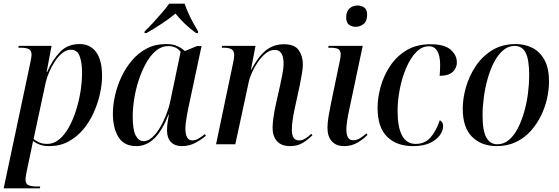

<svg xmlns="http://www.w3.org/2000/svg" viewBox="-33 -786 3046 1046"><path d="M130 -434Q134 -453 136.5 -466.5Q139 -480 139 -486Q139 -511 124 -518.5Q109 -526 81 -526H67L69 -536H248L221 -394H224Q252 -459 293.5 -502.5Q335 -546 401 -546Q458 -546 490.5 -502.5Q523 -459 523 -371Q523 -326 511.5 -274.5Q500 -223 477.5 -172.5Q455 -122 420.5 -81Q386 -40 340 -15Q294 10 236 10Q207 10 186.5 3Q166 -4 147 -18Q144 -2 141.5 9.5Q139 21 136 36L113 145Q111 155 108.5 169Q106 183 106 192Q106 216 122.5 223Q139 230 167 230H186L184 240H-13ZM225 -2Q260 -2 290 -27Q320 -52 343 -94Q366 -136 382 -187Q398 -238 406 -290.5Q414 -343 414 -388Q414 -445 401 -480Q388 -515 353 -515Q329 -515 307 -497.5Q285 -480 266.5 -452Q248 -424 235 -393.5Q222 -363 216 -337L150 -29Q160 -20 178.5 -11Q197 -2 225 -2Z M709 10Q643 10 612.5 -39Q582 -88 582 -167Q582 -213 593.5 -265Q605 -317 628.5 -367Q652 -417 686.5 -457.5Q721 -498 767 -522Q813 -546 871 -546Q909 -546 933 -535Q957 -524 974 -508L1040 -535H1065L994 -202Q991 -189 987 -167Q983 -145 980 -123Q977 -101 977 -86Q977 -21 1015 -21Q1031 -21 1047.5 -30.5Q1064 -40 1083 -55L1089 -47Q1067 -27 1032.5 -8.5Q998 10 958 10Q920 10 898.5 -12Q877 -34 877 -75Q877 -98 880 -118Q883 -138 887 -162H885Q851 -74 808 -32Q765 10 709 10ZM750 -17Q773 -17 796 -37.5Q819 -58 838.5 -91Q858 -124 873 -162.5Q888 -201 895 -236L951 -503Q940 -519 922.5 -527Q905 -535 884 -535Q847 -535 816.5 -509.5Q786 -484 762.5 -441.5Q739 -399 722.5 -348.5Q706 -298 698 -246.5Q690 -195 690 -151Q690 -78 706.5 -47.5Q723 -17 750 -17ZM755 -615Q776 -635 800.5 -661.5Q825 -688 848.5 -715.5Q872 -743 889 -766H973Q980 -744 992.5 -716Q1005 -688 1020 -660.5Q1035 -633 1046 -615L1045 -606H1035Q1000 -631 972 -658.5Q944 -686 923 -712Q892 -686 849 -657.5Q806 -629 765 -606H754Z M1547 10Q1500 10 1476 -17Q1452 -44 1452 -89Q1452 -134 1469 -214L1493 -321Q1497 -341 1504.5 -377Q1512 -413 1512 -442Q1512 -457 1508.5 -473.5Q1505 -490 1494.5 -502Q1484 -514 1462 -514Q1438 -514 1415 -495.5Q1392 -477 1373 -449.5Q1354 -422 1340.5 -392.5Q1327 -363 1322 -339L1249 0H1144L1236 -439Q1243 -471 1243 -486Q1243 -509 1228.5 -517.5Q1214 -526 1187 -526H1175L1177 -536H1359L1334 -406H1336Q1374 -479 1416 -512Q1458 -545 1514 -545Q1572 -545 1594.5 -512.5Q1617 -480 1617 -436Q1617 -411 1611 -380Q1605 -349 1600 -321L1571 -187Q1565 -158 1561 -130.5Q1557 -103 1557 -78Q1557 -21 1596 -21Q1614 -21 1630.5 -31.5Q1647 -42 1663 -57L1669 -49Q1646 -26 1617 -8Q1588 10 1547 10Z M1905 -640Q1883 -640 1868 -651.5Q1853 -663 1853 -690Q1853 -724 1871 -740Q1889 -756 1915 -756Q1936 -756 1951.5 -745Q1967 -734 1967 -706Q1967 -670 1947.5 -655Q1928 -640 1905 -640ZM1842 10Q1798 10 1774.5 -16.5Q1751 -43 1751 -90Q1751 -117 1757 -152.5Q1763 -188 1770 -222L1818 -453Q1823 -474 1823 -489Q1823 -511 1810 -518.5Q1797 -526 1768 -526H1755L1757 -536H1943L1868 -181Q1863 -159 1858.5 -129.5Q1854 -100 1854 -82Q1854 -53 1862.5 -37.5Q1871 -22 1891 -22Q1911 -22 1928.5 -33Q1946 -44 1963 -59L1969 -51Q1947 -28 1914.5 -9Q1882 10 1842 10Z M2217 10Q2128 10 2076 -41Q2024 -92 2024 -199Q2024 -253 2040.5 -313Q2057 -373 2092 -426Q2127 -479 2181.5 -512Q2236 -545 2313 -545Q2389 -545 2422.5 -515Q2456 -485 2456 -446Q2456 -416 2433.5 -394.5Q2411 -373 2362 -373Q2363 -385 2364 -400Q2365 -415 2365 -432Q2364 -534 2303 -534Q2265 -534 2233.5 -501Q2202 -468 2179.5 -415Q2157 -362 2145 -300.5Q2133 -239 2133 -182Q2133 -2 2232 -2Q2281 -2 2311.5 -36Q2342 -70 2363 -131Q2371 -127 2376 -119Q2381 -111 2381 -98Q2381 -74 2363 -49Q2345 -24 2309 -7Q2273 10 2217 10Z M2673 10Q2590 10 2539 -40.5Q2488 -91 2488 -194Q2488 -250 2505.5 -311Q2523 -372 2558.5 -425.5Q2594 -479 2648.5 -512.5Q2703 -546 2777 -546Q2827 -546 2868 -525Q2909 -504 2933.5 -459Q2958 -414 2958 -342Q2958 -299 2947.5 -250.5Q2937 -202 2914.5 -156Q2892 -110 2858.5 -72.5Q2825 -35 2778.5 -12.5Q2732 10 2673 10ZM2676 0Q2712 0 2740 -24Q2768 -48 2788.5 -88Q2809 -128 2823 -177.5Q2837 -227 2843.5 -278.5Q2850 -330 2850 -376Q2850 -462 2830.5 -499Q2811 -536 2771 -536Q2736 -536 2708 -512Q2680 -488 2659 -448Q2638 -408 2624 -358.5Q2610 -309 2603 -257Q2596 -205 2596 -159Q2596 -72 2617 -36Q2638 0 2676 0Z"/></svg>

Font: Noto Serif Display SemiCondensed Medium
Style: Italic
Weight: 500
Width: 4
Italic angle: -12°
Designer: Monotype Design Team
Foundry: Monotype Imaging Inc.
Version: Version 2.009